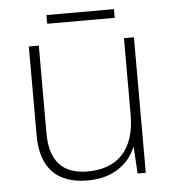

<svg xmlns="http://www.w3.org/2000/svg" viewBox="-49 -692 680 748"><g transform="rotate(-5 291.0 -318.0)"><path d="M424 -646H160V-612H424ZM492 -530H453V-232C453 -92 383 -25 267 -25C172 -25 120 -76 120 -187V-530H81V-183C81 -55 144 10 264 10C368 10 427 -43 452 -103H454L460 0H492Z"/></g></svg>

Font: Noto Sans Lao ExtraLight
Style: Regular
Weight: 200
Designer: Monotype Design Team
Foundry: Monotype Imaging Inc.
Version: Version 2.003